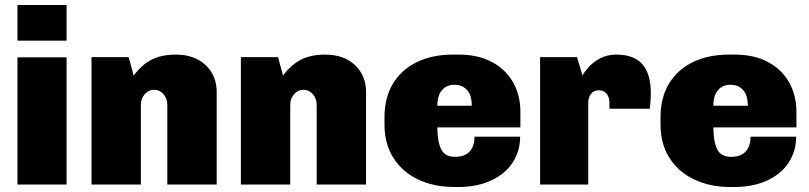

<svg xmlns="http://www.w3.org/2000/svg" viewBox="-20 -740 3243 770"><path d="M247 -577H50V-720H247ZM247 -510V0H50V-510Z M849 -371V0H651V-320Q651 -345 635.5 -362.5Q620 -380 598 -380Q576 -380 560.5 -362.5Q545 -345 545 -320V0H347V-511H496L516 -437Q549 -481 588.5 -501Q628 -521 685 -521Q760 -521 804.5 -479Q849 -437 849 -371Z M1448 -371V0H1250V-320Q1250 -345 1234.5 -362.5Q1219 -380 1197 -380Q1175 -380 1159.5 -362.5Q1144 -345 1144 -320V0H946V-511H1095L1115 -437Q1148 -481 1187.5 -501Q1227 -521 1284 -521Q1359 -521 1403.5 -479Q1448 -437 1448 -371Z M2067 -291V-229H1734Q1734 -173 1749 -142Q1764 -111 1805 -111Q1844 -111 1863.5 -132.5Q1883 -154 1883 -192H2066Q2066 -135 2036.5 -89Q2007 -43 1950.5 -16.5Q1894 10 1817 10H1802Q1722 10 1658.5 -19.5Q1595 -49 1558.5 -105.5Q1522 -162 1522 -240V-271Q1522 -349 1556.5 -405.5Q1591 -462 1653 -491.5Q1715 -521 1795 -521H1820Q1897 -521 1952.5 -491.5Q2008 -462 2037.5 -410Q2067 -358 2067 -291ZM1734 -316H1872Q1872 -358 1853 -379Q1834 -400 1803 -400Q1771 -400 1752.5 -378.5Q1734 -357 1734 -316Z M2590 -367Q2590 -335 2586 -304H2424V-328Q2424 -350 2413 -364Q2402 -378 2382 -378Q2362 -378 2350.5 -364Q2339 -350 2339 -328V0H2146V-511H2294L2316 -437Q2322 -449 2339 -469Q2356 -489 2385 -505Q2414 -521 2451 -521Q2523 -521 2556.5 -482Q2590 -443 2590 -367Z M3174 -291V-229H2841Q2841 -173 2856 -142Q2871 -111 2912 -111Q2951 -111 2970.5 -132.5Q2990 -154 2990 -192H3173Q3173 -135 3143.5 -89Q3114 -43 3057.5 -16.5Q3001 10 2924 10H2909Q2829 10 2765.5 -19.5Q2702 -49 2665.5 -105.5Q2629 -162 2629 -240V-271Q2629 -349 2663.5 -405.5Q2698 -462 2760 -491.5Q2822 -521 2902 -521H2927Q3004 -521 3059.5 -491.5Q3115 -462 3144.5 -410Q3174 -358 3174 -291ZM2841 -316H2979Q2979 -358 2960 -379Q2941 -400 2910 -400Q2878 -400 2859.5 -378.5Q2841 -357 2841 -316Z"/></svg>

Font: Chivo Black
Style: Regular
Weight: 900
Designer: Hector Gatti
Foundry: Omnibus-Type
Version: Version 1.007